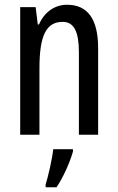

<svg xmlns="http://www.w3.org/2000/svg" viewBox="-20 -633 496 808"><path d="M262 -613C211 -613 167 -583 144 -530H139L130 -603H65V-66H146V-345C146 -483 174 -541 244 -541C292 -541 312 -498 312 -414V-66H393V-430C393 -554 348 -613 262 -613ZM287 5V-5H204C200 35 183 108 172 144V155H218C245 115 273 54 287 5Z"/></svg>

Font: Noto Sans Malayalam UI ExtraCondensed
Style: Regular
Weight: 400
Width: 2
Designer: Jelle Bosma - Monotype Design Team
Foundry: Monotype Imaging Inc.
Version: Version 2.104